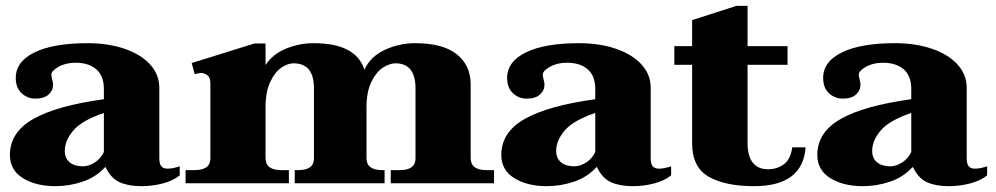

<svg xmlns="http://www.w3.org/2000/svg" viewBox="-20 -628 3412 658"><path d="M14 -97Q14 -175 94.5 -220.5Q175 -266 336 -288V-323Q336 -368 310 -390.5Q284 -413 239 -413Q205 -413 180.5 -399Q156 -385 156 -372Q156 -367 159 -355.5Q162 -344 162 -338Q162 -318 146.5 -304Q131 -290 101 -290Q74 -290 54 -308.5Q34 -327 34 -361Q34 -417 98.5 -448.5Q163 -480 280 -480Q352 -480 408 -460.5Q464 -441 495 -406.5Q526 -372 526 -327V-86Q526 -66 533 -58Q540 -50 554 -50Q572 -50 596 -58V-27Q574 -9 538.5 0.5Q503 10 464 10Q420 10 390 -3.5Q360 -17 342 -55H340Q309 -21 263.5 -5.5Q218 10 170 10Q103 10 58.5 -17.5Q14 -45 14 -97ZM336 -107V-241Q260 -215 231 -180.5Q202 -146 202 -111Q202 -86 218.5 -72Q235 -58 264 -58Q284 -58 304.5 -71Q325 -84 336 -107Z M1673 -45V0H1319V-45H1350Q1404 -45 1404 -85V-325Q1404 -411 1335 -411Q1315 -411 1292 -396Q1269 -381 1252.5 -347Q1236 -313 1236 -259V-86Q1236 -45 1290 -45H1298V0H990V-45H1002Q1056 -45 1056 -85V-325Q1056 -411 986 -411Q966 -411 944 -396Q922 -381 906 -347Q890 -313 890 -259V-86Q890 -45 944 -45H970V0H616V-45H647Q701 -45 701 -85V-342Q701 -362 691 -370Q681 -378 667 -378Q666 -378 647 -374L637 -412L852 -479H890V-405Q914 -442 959.5 -461Q1005 -480 1055 -480Q1200 -480 1229 -389Q1249 -434 1298.5 -457Q1348 -480 1403 -480Q1498 -480 1545.5 -442Q1593 -404 1593 -339V-86Q1593 -45 1647 -45Z M1698 -97Q1698 -175 1778.5 -220.5Q1859 -266 2020 -288V-323Q2020 -368 1994 -390.5Q1968 -413 1923 -413Q1889 -413 1864.5 -399Q1840 -385 1840 -372Q1840 -367 1843 -355.5Q1846 -344 1846 -338Q1846 -318 1830.5 -304Q1815 -290 1785 -290Q1758 -290 1738 -308.5Q1718 -327 1718 -361Q1718 -417 1782.5 -448.5Q1847 -480 1964 -480Q2036 -480 2092 -460.5Q2148 -441 2179 -406.5Q2210 -372 2210 -327V-86Q2210 -66 2217 -58Q2224 -50 2238 -50Q2256 -50 2280 -58V-27Q2258 -9 2222.5 0.5Q2187 10 2148 10Q2104 10 2074 -3.5Q2044 -17 2026 -55H2024Q1993 -21 1947.5 -5.5Q1902 10 1854 10Q1787 10 1742.5 -17.5Q1698 -45 1698 -97ZM2020 -107V-241Q1944 -215 1915 -180.5Q1886 -146 1886 -111Q1886 -86 1902.5 -72Q1919 -58 1948 -58Q1968 -58 1988.5 -71Q2009 -84 2020 -107Z M2741 -123Q2731 10 2564 10Q2465 10 2408.5 -22.5Q2352 -55 2352 -137V-406H2291V-470H2352V-559L2504 -608H2542V-470H2679V-406H2542V-137Q2542 -94 2559.5 -71Q2577 -48 2612 -48Q2644 -48 2667 -65.5Q2690 -83 2695 -123Z M2781 -97Q2781 -175 2861.5 -220.5Q2942 -266 3103 -288V-323Q3103 -368 3077 -390.5Q3051 -413 3006 -413Q2972 -413 2947.5 -399Q2923 -385 2923 -372Q2923 -367 2926 -355.5Q2929 -344 2929 -338Q2929 -318 2913.5 -304Q2898 -290 2868 -290Q2841 -290 2821 -308.5Q2801 -327 2801 -361Q2801 -417 2865.5 -448.5Q2930 -480 3047 -480Q3119 -480 3175 -460.5Q3231 -441 3262 -406.5Q3293 -372 3293 -327V-86Q3293 -66 3300 -58Q3307 -50 3321 -50Q3339 -50 3363 -58V-27Q3341 -9 3305.5 0.5Q3270 10 3231 10Q3187 10 3157 -3.5Q3127 -17 3109 -55H3107Q3076 -21 3030.5 -5.5Q2985 10 2937 10Q2870 10 2825.5 -17.5Q2781 -45 2781 -97ZM3103 -107V-241Q3027 -215 2998 -180.5Q2969 -146 2969 -111Q2969 -86 2985.5 -72Q3002 -58 3031 -58Q3051 -58 3071.5 -71Q3092 -84 3103 -107Z"/></svg>

Font: Taviraj ExtraBold
Style: Regular
Weight: 800
Designer: Katatrad Team
Foundry: CadsonDemak
Version: Version 1.001